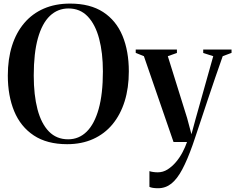

<svg xmlns="http://www.w3.org/2000/svg" viewBox="-20 -772 1279 1044"><path d="M345 12Q235.5 12 163.8 -35.5Q92 -83 57.2 -167.2Q22.5 -251.5 22.5 -361Q22.5 -450.5 45.2 -522.8Q68 -595 111.8 -646.5Q155.5 -698 218.2 -725.2Q281 -752.5 361 -752.5Q470 -752.5 540.8 -706.5Q611.5 -660.5 646 -577.5Q680.5 -494.5 680.5 -383.5Q680.5 -294 657.8 -221.2Q635 -148.5 591.8 -96.2Q548.5 -44 486.2 -16Q424 12 345 12ZM350.5 -14.5Q409 -14.5 451.2 -56Q493.5 -97.5 516.5 -179.5Q539.5 -261.5 539.5 -383.5Q539.5 -484.5 519 -561.8Q498.5 -639 457 -682.5Q415.5 -726 352.5 -726Q294 -726 251.5 -685.8Q209 -645.5 186.2 -564.5Q163.5 -483.5 163.5 -361Q163.5 -255 184 -177.2Q204.5 -99.5 246 -57Q287.5 -14.5 350.5 -14.5ZM839.5 251.5Q823 251.5 811 249.5Q799 247.5 792.5 244V158.5Q800.5 161.5 813 163.2Q825.5 165 838 165Q866 165 890.5 149.8Q915 134.5 936 110Q957 85.5 972.2 56.5Q987.5 27.5 997 0H923.5L762.5 -466.5L718 -484.5V-502.5H942V-484L892.5 -466.5L997.5 -130L1021 -42L1043.5 -125L1139.5 -466.5L1085 -484V-502.5H1239V-484.5L1191 -466.5Q1171 -410 1149.5 -347.5Q1128 -285 1108 -224.8Q1088 -164.5 1071 -113.5Q1054 -62.5 1042.5 -28.2Q1031 6 1027.5 16Q999 96.5 971.2 148.8Q943.5 201 912 226.2Q880.5 251.5 839.5 251.5Z"/></svg>

Font: Merriweather 144pt SemiBold
Style: Regular
Weight: 600
Version: Version 2.100